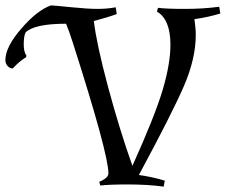

<svg xmlns="http://www.w3.org/2000/svg" viewBox="-184 -684 837 712"><path d="M423 8Q364 0 291.5 0Q219 0 188 4L184 -10Q196 -14 207 -22.5Q218 -31 218 -41Q218 -114 85 -529Q73 -567 61 -596Q-56 -596 -89 -564Q-96 -550 -96 -520Q-96 -490 -86 -479L-87 -472Q-112 -457 -137 -430Q-149 -431 -156.5 -440Q-164 -449 -164 -461Q-164 -510 -105 -578Q-46 -646 5 -664Q13 -664 77 -657.5Q141 -651 177.5 -651Q214 -651 245 -657L249 -632Q217 -620 164 -606Q174 -521 216.5 -362.5Q259 -204 307 -69Q391 -255 419.5 -351.5Q448 -448 448 -518Q448 -612 398 -641L402 -655Q433 -651 501.5 -651Q570 -651 629 -659L633 -634Q588 -620 537 -613Q542 -578 542 -555Q542 -467 498.5 -366Q455 -265 331 -35Q382 -28 427 -14Z"/></svg>

Font: Almendra SC
Style: Regular
Weight: 400
Designer: Ana Sanfelippo
Foundry: Ana Sanfelippo
Version: Version 1.003